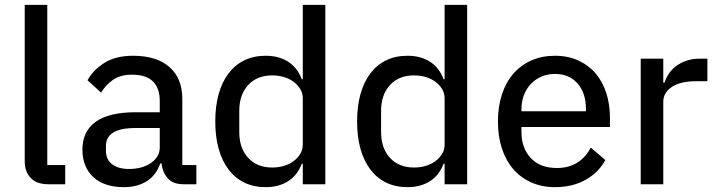

<svg xmlns="http://www.w3.org/2000/svg" viewBox="-20 -760 2956 792"><path d="M179 0Q131 0 106.5 -26Q82 -52 82 -95V-740H175V-79H249V0Z M737 0Q694 0 672.5 -24Q651 -48 646 -86H641Q625 -38 586 -13Q547 12 491 12Q410 12 365 -29.5Q320 -71 320 -143Q320 -218 374.5 -257.5Q429 -297 541 -297H639V-344Q639 -396 611 -424Q583 -452 524 -452Q478 -452 447.5 -431.5Q417 -411 397 -378L341 -429Q364 -471 410.5 -500.5Q457 -530 529 -530Q626 -530 679 -483.5Q732 -437 732 -352V-79H790V0ZM512 -63Q567 -63 603 -88Q639 -113 639 -152V-232H540Q476 -232 446.5 -213Q417 -194 417 -158V-138Q417 -102 442.5 -82.5Q468 -63 512 -63Z M1229 -85H1225Q1207 -37 1168.5 -12.5Q1130 12 1076 12Q1027 12 988.5 -6.5Q950 -25 923 -60.5Q896 -96 882 -146Q868 -196 868 -259Q868 -322 882 -372Q896 -422 923 -457.5Q950 -493 988.5 -511.5Q1027 -530 1076 -530Q1130 -530 1168.5 -505.5Q1207 -481 1225 -433H1229V-740H1322V0H1229ZM1103 -69Q1129 -69 1152 -76Q1175 -83 1192 -96Q1209 -109 1219 -126Q1229 -143 1229 -164V-354Q1229 -375 1219 -392Q1209 -409 1192 -422Q1175 -435 1152 -442Q1129 -449 1103 -449Q1040 -449 1003.5 -409Q967 -369 967 -303V-215Q967 -149 1003.5 -109Q1040 -69 1103 -69Z M1814 -85H1810Q1792 -37 1753.5 -12.5Q1715 12 1661 12Q1612 12 1573.5 -6.5Q1535 -25 1508 -60.5Q1481 -96 1467 -146Q1453 -196 1453 -259Q1453 -322 1467 -372Q1481 -422 1508 -457.5Q1535 -493 1573.5 -511.5Q1612 -530 1661 -530Q1715 -530 1753.5 -505.5Q1792 -481 1810 -433H1814V-740H1907V0H1814ZM1688 -69Q1714 -69 1737 -76Q1760 -83 1777 -96Q1794 -109 1804 -126Q1814 -143 1814 -164V-354Q1814 -375 1804 -392Q1794 -409 1777 -422Q1760 -435 1737 -442Q1714 -449 1688 -449Q1625 -449 1588.5 -409Q1552 -369 1552 -303V-215Q1552 -149 1588.5 -109Q1625 -69 1688 -69Z M2269 12Q2215 12 2171.5 -7.5Q2128 -27 2097.5 -62Q2067 -97 2050.5 -147Q2034 -197 2034 -259Q2034 -320 2050.5 -370.5Q2067 -421 2097.5 -456Q2128 -491 2171.5 -510.5Q2215 -530 2269 -530Q2323 -530 2365.5 -510.5Q2408 -491 2437 -457Q2466 -423 2481 -376Q2496 -329 2496 -275V-236H2131V-215Q2131 -150 2169 -108.5Q2207 -67 2277 -67Q2326 -67 2361 -89Q2396 -111 2417 -151L2477 -100Q2450 -49 2396 -18.5Q2342 12 2269 12ZM2269 -455Q2239 -455 2213.5 -444Q2188 -433 2169.5 -413.5Q2151 -394 2141 -367Q2131 -340 2131 -308V-301H2397V-311Q2397 -376 2362.5 -415.5Q2328 -455 2269 -455Z M2623 0V-518H2716V-419H2721Q2727 -438 2739 -456Q2751 -474 2769 -487.5Q2787 -501 2811.5 -509.5Q2836 -518 2867 -518H2898V-425H2852Q2787 -425 2751.5 -401.5Q2716 -378 2716 -340V0Z"/></svg>

Font: IBM Plex Sans Devanagari Text
Style: Regular
Weight: 450
Designer: Mike Abbink, Paul van der Laan, Pieter van Rosmalen, Erin McLaughlin
Foundry: Bold Monday
Version: Version 1.1